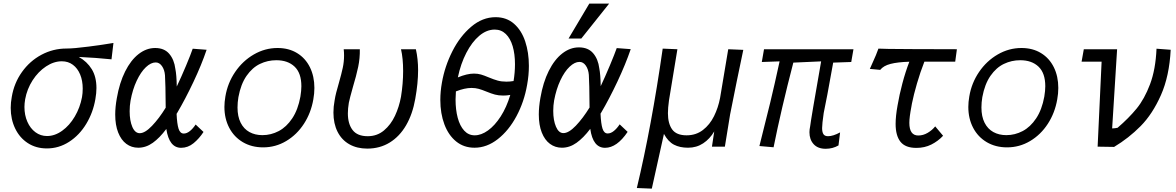

<svg xmlns="http://www.w3.org/2000/svg" viewBox="-20 -828 6640 1084"><path d="M40.5 -219Q40.5 -249.5 46.5 -281Q59.5 -359 103.8 -421.2Q148 -483.5 214 -518.8Q280 -554 355 -554Q396.5 -554 481 -565Q565.5 -576 620.5 -585.5L609.5 -493Q523.5 -502 425 -506.5Q471.5 -480.5 498 -437.5Q524.5 -394.5 524.5 -331Q524.5 -302.5 518.5 -268.5Q505.5 -192.5 467 -128.8Q428.5 -65 370.5 -27.5Q312.5 10 244.5 10Q183.5 10 137.2 -20Q91 -50 65.8 -102.2Q40.5 -154.5 40.5 -219ZM443 -279.5Q447 -301.5 447 -328Q447 -372.5 432.5 -407.5Q418 -442.5 391.5 -462.2Q365 -482 329 -482Q284 -482 240 -453Q196 -424 164.2 -374.8Q132.5 -325.5 122 -267.5Q118 -243.5 118 -224Q118 -178 134.5 -140.5Q151 -103 180 -81.5Q209 -60 245.5 -60Q289.5 -60 331 -89.8Q372.5 -119.5 402.2 -170Q432 -220.5 443 -279.5Z M630.5 -181.5Q630.5 -223.5 639.5 -273.5Q654.5 -360.5 686.5 -424.5Q718.5 -488.5 762.5 -522.8Q806.5 -557 856 -557Q907.5 -557 935.5 -524.2Q963.5 -491.5 970 -439Q977 -405.5 978 -339.5Q1004.5 -395.5 1030.5 -457.5Q1056.5 -519.5 1068 -553L1146.5 -547Q1118 -462.5 1072 -365.2Q1026 -268 980 -190L977 -185.5Q979.5 -128 988.2 -101Q997 -74 1017.5 -74Q1034.5 -74 1052 -88Q1069.5 -102 1084.5 -125L1129 -83Q1104.5 -45.5 1072.8 -19.5Q1041 6.5 1002.5 6.5Q935 6.5 919 -100Q881.5 -49.5 842.8 -21.8Q804 6 760.5 6Q722.5 6 693.2 -15.8Q664 -37.5 647.2 -79.8Q630.5 -122 630.5 -181.5ZM712 -200Q712 -146.5 727.2 -111.2Q742.5 -76 769 -76Q798.5 -76 838.2 -117.5Q878 -159 915.5 -220Q914.5 -360.5 911.5 -403Q909 -434 894.5 -454.8Q880 -475.5 859 -475.5Q832 -475.5 803.5 -448.5Q775 -421.5 751.8 -372.2Q728.5 -323 717 -259.5Q712 -231 712 -200Z M1247 -224.5Q1247 -251.5 1252.5 -283.5Q1265 -359 1307.5 -421.5Q1350 -484 1413 -520.5Q1476 -557 1547 -557Q1610.5 -557 1657.5 -528.2Q1704.5 -499.5 1729.8 -448.2Q1755 -397 1755 -331.5Q1755 -300 1749 -267Q1736 -191 1696 -129.2Q1656 -67.5 1596 -31.8Q1536 4 1465.5 4Q1401 4 1351.2 -25.2Q1301.5 -54.5 1274.2 -106.5Q1247 -158.5 1247 -224.5ZM1676 -282.5Q1681.5 -316.5 1681.5 -341Q1681.5 -415.5 1643.2 -451.8Q1605 -488 1540 -488Q1491 -488 1447.8 -467.2Q1404.5 -446.5 1372 -399.8Q1339.5 -353 1326 -279.5Q1321 -249.5 1321 -221Q1321 -170 1338.8 -135Q1356.5 -100 1388.2 -82.5Q1420 -65 1461.5 -65Q1510 -65 1553.8 -88Q1597.5 -111 1630 -159.8Q1662.5 -208.5 1676 -282.5Z M1862.5 -192.5Q1862.5 -226 1869 -260Q1872.5 -283 1878.2 -305.2Q1884 -327.5 1893.5 -360.5Q1908 -411.5 1915.2 -445.2Q1922.5 -479 1922.5 -514.5Q1922.5 -534 1920.5 -550H2011.5Q2012.5 -499 2002.2 -450.2Q1992 -401.5 1972 -335Q1954.5 -273 1949.5 -248Q1944 -215 1944 -188Q1944 -128.5 1970.8 -93.8Q1997.5 -59 2056 -59Q2109 -59 2147.8 -91.5Q2186.5 -124 2210 -174.2Q2233.5 -224.5 2244 -282Q2256 -356.5 2256 -427Q2256 -498.5 2244 -550H2328Q2340.5 -494.5 2340.5 -431.5Q2340.5 -359 2324.5 -270Q2309.5 -184 2272.8 -120.8Q2236 -57.5 2180.2 -23.2Q2124.5 11 2053.5 11Q1995.5 11 1952.2 -13.5Q1909 -38 1885.8 -84Q1862.5 -130 1862.5 -192.5Z M2466 -264Q2466 -311.5 2475 -361.5Q2491 -453.5 2534 -538.5Q2577 -623.5 2640.5 -677.2Q2704 -731 2778 -731Q2840 -731 2882.2 -693.8Q2924.5 -656.5 2945.2 -594.2Q2966 -532 2966 -456Q2966 -403.5 2956 -349Q2939.5 -253.5 2896 -172.2Q2852.5 -91 2790.5 -42.5Q2728.5 6 2659 6Q2599 6 2555.5 -29.2Q2512 -64.5 2489 -125.8Q2466 -187 2466 -264ZM2861 -292Q2840.5 -288.5 2821.5 -288.5Q2795 -288.5 2774.5 -294Q2754 -299.5 2726 -311Q2700.5 -321.5 2682.2 -326.5Q2664 -331.5 2642 -331.5Q2604 -331.5 2554 -312Q2552 -281 2552 -266.5Q2552 -208.5 2564.2 -162.8Q2576.5 -117 2600.8 -90.5Q2625 -64 2660 -64Q2697 -64 2735.2 -91.5Q2773.5 -119 2806.8 -170.5Q2840 -222 2861 -292ZM2656 -412.5Q2678 -412.5 2695.8 -407.2Q2713.5 -402 2739.5 -391Q2768.5 -379 2790 -373Q2811.5 -367 2839.5 -367Q2859 -367 2879.5 -370.5Q2887.5 -418.5 2887.5 -465.5Q2887.5 -523 2874.5 -567Q2861.5 -611 2835.8 -636Q2810 -661 2773 -661Q2727.5 -661 2686 -626Q2644.5 -591 2612.8 -529.5Q2581 -468 2565 -391Q2617 -412.5 2656 -412.5Z M3022 -182Q3022 -224.5 3031 -275.5Q3046 -363 3078.2 -427.5Q3110.5 -492 3154.5 -526.2Q3198.5 -560.5 3248.5 -560.5Q3300.5 -560.5 3328.8 -527.5Q3357 -494.5 3363.5 -442Q3370.5 -407.5 3371.5 -341.5Q3397.5 -397 3423.8 -459.8Q3450 -522.5 3462 -556.5L3541 -550.5Q3512 -465.5 3465.8 -367.2Q3419.5 -269 3373.5 -191L3370.5 -186.5Q3373 -128.5 3381.8 -101.5Q3390.5 -74.5 3411 -74.5Q3428.5 -74.5 3446 -88.8Q3463.5 -103 3478.5 -126L3523.5 -83.5Q3463 6.5 3396 6.5Q3327.5 6.5 3312.5 -100.5Q3274 -49.5 3235 -21.8Q3196 6 3152.5 6Q3114.5 6 3085 -15.8Q3055.5 -37.5 3038.8 -79.8Q3022 -122 3022 -182ZM3190 -610.5 3307 -807.5H3419L3262 -610.5ZM3103.5 -202Q3103.5 -148.5 3119 -112.5Q3134.5 -76.5 3161 -76.5Q3191 -76.5 3231 -118.2Q3271 -160 3308.5 -221Q3307.5 -363 3304.5 -405.5Q3302 -436.5 3287.5 -457.5Q3273 -478.5 3251.5 -478.5Q3224.5 -478.5 3195.8 -451.2Q3167 -424 3143.8 -374.5Q3120.5 -325 3108.5 -261Q3103.5 -232.5 3103.5 -202Z M3721.5 -553.5 3804.5 -550 3757 -261.5Q3751 -218.5 3751 -189Q3751 -130.5 3775 -97.2Q3799 -64 3856.5 -64Q3909.5 -64 3948.5 -94Q3987.5 -124 4011.2 -172Q4035 -220 4045.5 -275.5L4091.5 -550L4176.5 -546.5Q4163 -484.5 4139.8 -370Q4116.5 -255.5 4102 -181.5L4072.5 0H3999.5L4012.5 -86Q3987.5 -43.5 3950 -18.8Q3912.5 6 3864.5 6Q3818 6 3785 -11.2Q3752 -28.5 3728.5 -72L3660 237L3575.5 233.5Q3658.5 -113.5 3721.5 -553.5Z M4550 -81.5Q4550 -96.5 4554 -115Q4558 -151.5 4616 -481.5L4459 -474.5Q4390 -209 4347.5 3.5L4267.5 -3.5Q4302.5 -141 4328 -246.5Q4353.5 -352 4381.5 -481.5L4281 -478L4293.5 -550H4798.5L4786 -478L4684 -474.5Q4645.5 -258.5 4630.5 -190Q4621.5 -128 4621.5 -105Q4621.5 -82 4629 -70.5Q4636.5 -59 4655 -59Q4683.5 -59 4723 -80.5L4714 -7Q4681.5 12 4641.5 12Q4597.5 12 4573.8 -14Q4550 -40 4550 -81.5Z M4910.5 -483Q4917.5 -498.5 4925 -516Q4932.5 -533.5 4939.5 -553.5Q4959.5 -551.5 5127.2 -550.8Q5295 -550 5382.5 -550L5373 -480H5199Q5176 -421.5 5157.2 -357.2Q5138.5 -293 5128.5 -243L5125.5 -225.5Q5114 -166 5114 -134.5Q5114 -63 5164.5 -63Q5192 -63 5217.5 -78Q5243 -93 5260 -114.5L5304.5 -61.5Q5276 -31 5238.2 -12Q5200.5 7 5153.5 7Q5091.5 7 5064 -27.5Q5036.5 -62 5036.5 -128.5Q5036.5 -172.5 5047.5 -233Q5057.5 -292.5 5074.8 -357.5Q5092 -422.5 5114 -479.5Q5047.5 -477.5 5007.8 -467.2Q4968 -457 4949.5 -433.5L4891 -439Q4896.5 -452 4910.5 -483Z M5447 -224.5Q5447 -251.5 5452.5 -283.5Q5465 -359 5507.5 -421.5Q5550 -484 5613 -520.5Q5676 -557 5747 -557Q5810.5 -557 5857.5 -528.2Q5904.5 -499.5 5929.8 -448.2Q5955 -397 5955 -331.5Q5955 -300 5949 -267Q5936 -191 5896 -129.2Q5856 -67.5 5796 -31.8Q5736 4 5665.5 4Q5601 4 5551.2 -25.2Q5501.5 -54.5 5474.2 -106.5Q5447 -158.5 5447 -224.5ZM5876 -282.5Q5881.5 -316.5 5881.5 -341Q5881.5 -415.5 5843.2 -451.8Q5805 -488 5740 -488Q5691 -488 5647.8 -467.2Q5604.5 -446.5 5572 -399.8Q5539.5 -353 5526 -279.5Q5521 -249.5 5521 -221Q5521 -170 5538.8 -135Q5556.5 -100 5588.2 -82.5Q5620 -65 5661.5 -65Q5710 -65 5753.8 -88Q5797.5 -111 5830 -159.8Q5862.5 -208.5 5876 -282.5Z M6199.5 -480H6086.5L6099 -550H6287L6259 -103Q6272 -103 6289.5 -106.5Q6352.5 -160.5 6397 -214.8Q6441.5 -269 6473 -352.5Q6504.5 -436 6509.5 -553L6589.5 -547Q6582 -398.5 6534.5 -291.2Q6487 -184 6419.8 -116Q6352.5 -48 6270 1.5L6177 0Z"/></svg>

Font: JuliaMono
Style: Italic
Weight: 400
Italic angle: -9°
Monospace: yes
Designer: cormullion
Foundry: corm
Version: Version 0.057; ttfautohint (v1.8.4)